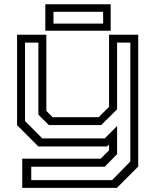

<svg xmlns="http://www.w3.org/2000/svg" viewBox="-20 -708 758 928"><path d="M165.5 0 62.5 -103V-540H204V-172L234.5 -141.5H457L507 -191.5V-540H648V97L545 200H87.5V59H466.5L507 18.5V-10L497 0ZM131 162.5H522L610 72.5V-502H546V-179.5L469 -103.5H216L165.5 -154V-502H101V-123L184.5 -39H486L546 -99V37L486 98H131ZM199 -559.5V-687.5H515V-559.5ZM238.5 -594H478.5V-651H238.5Z"/></svg>

Font: Tourney Expanded
Style: Regular
Weight: 400
Width: 7
Designer: Tyler Finck
Foundry: Etcetera Type Co
Version: Version 1.010; ttfautohint (v1.8.3)